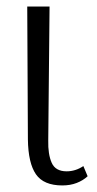

<svg xmlns="http://www.w3.org/2000/svg" viewBox="-20 -556 295 585"><path d="M170 9Q113 9 89.5 -25Q66 -59 65 -131L63 -536H131L127 -128Q126 -86 137.5 -60Q149 -34 183 -34Q210 -34 234 -50L247 -19Q233 -6 213.5 1.5Q194 9 170 9Z"/></svg>

Font: Noto Serif SemiCondensed Light
Style: Regular
Weight: 300
Width: 4
Designer: Monotype Design Team
Foundry: Monotype Imaging Inc.
Version: Version 2.013